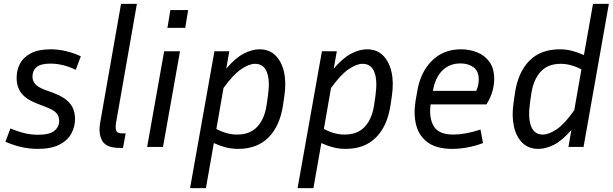

<svg xmlns="http://www.w3.org/2000/svg" viewBox="-20 -760 3171 993"><path d="M177 -63Q235 -63 260.5 -83Q286 -103 286 -135Q286 -161 270 -177Q254 -193 216 -207L168 -226Q117 -245 91.5 -277Q66 -309 66 -358Q66 -398 83.5 -431Q101 -464 140 -484.5Q179 -505 242 -505Q319 -505 398 -469L372 -399Q336 -416 304 -423.5Q272 -431 240 -431Q191 -431 169.5 -413Q148 -395 148 -364Q148 -342 161.5 -326Q175 -310 208 -297L257 -279Q312 -259 340 -227Q368 -195 368 -144Q368 -105 349 -69.5Q330 -34 287.5 -12Q245 10 175 10Q92 10 8 -27L34 -96Q73 -79 108 -71Q143 -63 177 -63Z M498 -125 606 -740H688L580 -124Q576 -96 581.5 -83Q587 -70 615 -70H630L616 5H599Q530 5 509 -31.5Q488 -68 498 -125Z M938 -616H846L861 -708H953ZM823 0H741L829 -495H911Z M1212 10Q1178 10 1147 2Q1116 -6 1086 -20L1045 213H963L1089 -495H1166L1150 -405Q1198 -461 1241 -483Q1284 -505 1322 -505Q1372 -505 1404 -474Q1436 -443 1448.5 -389Q1461 -335 1451 -266L1444 -218Q1428 -109 1369 -49.5Q1310 10 1212 10ZM1299 -430Q1268 -430 1227 -402Q1186 -374 1136 -305L1099 -93Q1154 -64 1206 -64Q1274 -64 1311.5 -105.5Q1349 -147 1359 -218L1366 -266Q1377 -345 1360 -387.5Q1343 -430 1299 -430Z M1768 10Q1734 10 1703 2Q1672 -6 1642 -20L1601 213H1519L1645 -495H1722L1706 -405Q1754 -461 1797 -483Q1840 -505 1878 -505Q1928 -505 1960 -474Q1992 -443 2004.5 -389Q2017 -335 2007 -266L2000 -218Q1984 -109 1925 -49.5Q1866 10 1768 10ZM1855 -430Q1824 -430 1783 -402Q1742 -374 1692 -305L1655 -93Q1710 -64 1762 -64Q1830 -64 1867.5 -105.5Q1905 -147 1915 -218L1922 -266Q1933 -345 1916 -387.5Q1899 -430 1855 -430Z M2478 -20Q2435 -4 2395 3Q2355 10 2319 10Q2239 10 2193.5 -22.5Q2148 -55 2133 -111Q2118 -167 2129 -237L2138 -288Q2154 -386 2213.5 -445.5Q2273 -505 2364 -505Q2409 -505 2448.5 -489Q2488 -473 2512 -439Q2536 -405 2536 -352Q2536 -323 2527.5 -290.5Q2519 -258 2496 -220H2207Q2198 -151 2223 -107.5Q2248 -64 2326 -64Q2354 -64 2390 -70.5Q2426 -77 2465 -90ZM2361 -432Q2304 -432 2267 -394.5Q2230 -357 2219 -290H2443Q2451 -307 2453.5 -322Q2456 -337 2456 -350Q2456 -392 2429 -412Q2402 -432 2361 -432Z M2920 0 2935 -88Q2888 -33 2845.5 -11.5Q2803 10 2764 10Q2714 10 2682 -21Q2650 -52 2638 -106Q2626 -160 2636 -228L2643 -277Q2659 -386 2717.5 -445.5Q2776 -505 2875 -505Q2908 -505 2939 -497Q2970 -489 3000 -475L3047 -740H3129L2998 0ZM2721 -228Q2710 -149 2727 -106.5Q2744 -64 2787 -64Q2819 -64 2860 -92Q2901 -120 2950 -190L2987 -401Q2932 -430 2880 -430Q2813 -430 2776 -389Q2739 -348 2728 -277Z"/></svg>

Font: Inria Sans
Style: Italic
Weight: 400
Italic angle: -10°
Designer: Black Foundry Team
Foundry: Black Foundry
Version: Version 1.2; ttfautohint (v1.8.3)